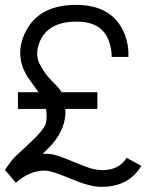

<svg xmlns="http://www.w3.org/2000/svg" viewBox="-20 -737 596 773"><path d="M549.3 -69.3Q496.6 17.1 385.3 15.1Q341.3 15.1 264.2 -17.6Q187 -50.3 160.6 -50.3Q98.6 -50.3 43.9 -1L0 -53.2Q26.9 -93.3 48.3 -113.3Q69.8 -133.3 87.4 -149.4Q160.2 -215.8 165 -242.2Q170.4 -269 165.5 -298.3H52.2V-365.7H134.8Q119.6 -388.2 104.5 -408.2Q33.7 -500.5 79.1 -601.1Q132.8 -719.7 292 -717.3Q437 -714.8 482.4 -598.1Q499 -555.2 497.1 -507.8H429.7Q430.2 -540 417 -575.2Q388.7 -648.9 292 -649.9Q169.4 -651.4 137.2 -562Q122.6 -521 136.7 -484.4Q138.2 -481 154.3 -454.1Q170.4 -427.7 200.2 -399.9Q204.1 -395.5 212.9 -386.2Q221.7 -377.4 227.5 -365.7H372.1V-298.3H243.2Q247.6 -222.2 188.5 -154.8Q175.3 -139.6 151.9 -117.7Q154.3 -117.7 172.4 -117.7Q190.4 -117.7 220.2 -107.2Q250 -96.7 278.8 -84.5Q307.6 -72.3 335.7 -62.3Q363.8 -52.2 394 -52.2Q459 -52.2 489.7 -101.6Z"/></svg>

Font: AnjaliOldLipi
Style: Regular
Weight: 400
Designer: Kevin & Siji
Foundry: Core : Kevin & Siji
Modification : Hiran Venugopalan
Opentype mlm2 support: Rajeesh Nambiar
New Feature Table : Santhosh
Version: Version 7.1.0+20221109